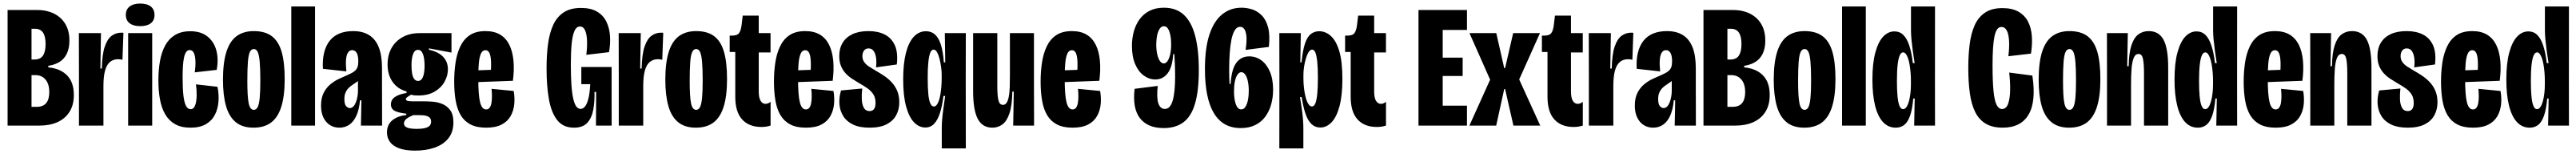

<svg xmlns="http://www.w3.org/2000/svg" viewBox="-20 -717 14752 879"><path d="M23.5 0V-660H192.3Q232.2 -660 265.7 -649Q299.2 -638 324.2 -616.2Q349.3 -594.3 363.4 -561.9Q377.5 -529.5 377.5 -485.8Q377.5 -442 363.1 -411.6Q348.7 -381.2 321.6 -364.1Q294.5 -347 256.5 -341.3V-332.5Q326 -325.8 364.4 -286.5Q402.8 -247.2 402.8 -174.8Q402.8 -117.8 378.2 -78.9Q353.7 -40 309.4 -20Q265.2 0 204 0ZM160.5 -107.2H190.3Q226.5 -107.2 244.3 -128.4Q262.2 -149.7 262.2 -191.3Q262.2 -237.3 240.7 -262.8Q219.2 -288.3 181.8 -288.3H160.5ZM160.5 -377.3H177.7Q211 -377.3 226 -399.6Q241 -421.8 241 -465.5Q241 -509.2 226.2 -531Q211.3 -552.8 180.5 -552.8H160.5Z M432.2 0V-287.5L431.7 -528H558.2L554.8 -325.7H563.2Q564.7 -406 579.8 -450.5Q594.8 -495 619.6 -512.8Q644.3 -530.5 673.7 -530.5Q677.3 -530.5 680.2 -530.5Q683.2 -530.5 686.8 -529.5L681.3 -375.7Q676.2 -377.3 669.8 -378.2Q663.5 -379 656.7 -379Q628.8 -379 610 -363.5Q591.2 -348 581.8 -314.8Q572.3 -281.7 572.3 -226.5V0Z M713.8 0V-528H851.5V0ZM782.5 -567.8Q744 -567.8 722.2 -584.3Q700.5 -600.8 700.5 -631.8Q700.5 -663 722.2 -679.8Q744 -696.7 782.5 -696.7Q822.2 -696.7 843.5 -679.8Q864.8 -663 864.8 -631.8Q864.8 -600.7 843.5 -584.2Q822.2 -567.8 782.5 -567.8Z M1070.8 11.7Q1018.2 11.7 982.8 -8.2Q947.3 -28.2 926.2 -64.3Q905 -100.5 896 -149.8Q887 -199.2 887 -258Q887 -317.3 896 -368.2Q905 -419.2 925.7 -457.2Q946.3 -495.2 981.8 -516.9Q1017.3 -538.7 1069.3 -538.7Q1131.2 -538.7 1168.6 -508.3Q1206 -478 1219.1 -428.2Q1232.2 -378.3 1220.8 -318.2L1095.2 -304Q1100.3 -340.8 1099.1 -369.5Q1097.8 -398.2 1090 -414.8Q1082.2 -431.3 1066 -431.3Q1053.8 -431.3 1046 -420.2Q1038.2 -409.2 1033.7 -388.3Q1029.2 -367.5 1027.4 -338.6Q1025.7 -309.7 1025.7 -274.2Q1025.7 -212 1030.2 -172.1Q1034.8 -132.2 1045 -113Q1055.2 -93.8 1070.7 -93.8Q1089.5 -93.8 1097.5 -116.1Q1105.5 -138.3 1106.1 -171.2Q1106.7 -204.2 1102 -235.5L1225.3 -221.7Q1234.2 -179 1231.1 -137.6Q1228 -96.2 1210.8 -62.3Q1193.5 -28.5 1159.3 -8.4Q1125.2 11.7 1070.8 11.7Z M1431.3 11.7Q1368.3 11.7 1329.8 -19.9Q1291.3 -51.5 1274.1 -112.4Q1256.8 -173.3 1256.8 -261.8Q1256.8 -358.8 1276.2 -420.3Q1295.5 -481.8 1334.8 -510.7Q1374.2 -539.5 1433.2 -539.5Q1497.2 -539.5 1536 -510.8Q1574.8 -482 1592.5 -421.8Q1610.2 -361.7 1610.2 -265.3Q1610.2 -169.3 1590.8 -108Q1571.5 -46.7 1532.2 -17.5Q1493 11.7 1431.3 11.7ZM1433.2 -90Q1447.7 -90 1455.7 -106.2Q1463.7 -122.5 1467.2 -159.2Q1470.7 -195.8 1470.7 -257.2Q1470.7 -324 1467.2 -363.3Q1463.8 -402.7 1455.9 -419.9Q1448 -437.2 1433.3 -437.2Q1418.7 -437.2 1410.6 -419.8Q1402.5 -402.5 1399.4 -362.7Q1396.3 -322.8 1396.3 -255Q1396.3 -163.8 1404.2 -126.9Q1412 -90 1433.2 -90Z M1648 0V-680H1784V0Z M1923.3 11.7Q1892.5 11.7 1868.8 -3.4Q1845.2 -18.5 1831.8 -46.6Q1818.3 -74.7 1818.3 -113.7Q1818.3 -157.2 1833.1 -186.5Q1847.8 -215.8 1871.2 -235.2Q1894.5 -254.7 1920.7 -266.8Q1946.8 -279 1968.8 -288.2Q1994.8 -299.2 2008.4 -309.5Q2022 -319.8 2026.8 -333.1Q2031.7 -346.3 2031.7 -366.3Q2031.7 -398.5 2022.8 -414.6Q2013.8 -430.7 1996.8 -430.7Q1981.7 -430.7 1972.8 -417.2Q1963.8 -403.8 1961.5 -377Q1959.2 -350.2 1963.3 -309.5L1829.2 -324.2Q1826 -376.2 1836 -416.5Q1846 -456.8 1867.9 -484.3Q1889.8 -511.8 1923.6 -525.7Q1957.3 -539.5 2002.5 -539.5Q2056.7 -539.5 2093.5 -516.7Q2130.3 -493.8 2148.9 -447.2Q2167.5 -400.5 2167.5 -327V-201.8Q2167.7 -168.3 2167.8 -134.7Q2167.8 -101 2167.9 -67.3Q2168 -33.7 2168 0H2046.7Q2047.5 -36.3 2048.2 -72.2Q2048.8 -108.2 2049.5 -144.5H2041.5Q2036.8 -92.7 2021.2 -57.7Q2005.5 -22.7 1980.7 -5.5Q1955.8 11.7 1923.3 11.7ZM1983.2 -100.2Q1994.5 -100.2 2003.2 -109Q2012 -117.8 2017.9 -132.9Q2023.8 -148 2026.8 -165.4Q2029.8 -182.8 2029.8 -199.3V-263L2052.8 -279.5Q2044.8 -267.2 2034.2 -258.2Q2023.5 -249.2 2011.9 -241.8Q2000.3 -234.5 1989.6 -226.4Q1978.8 -218.3 1970.7 -208.8Q1962.5 -199.2 1957.2 -185.1Q1952 -171 1952 -151.3Q1952 -122.2 1961.9 -111.2Q1971.8 -100.2 1983.2 -100.2Z M2356.8 142.7Q2302.2 142.7 2266.7 129.9Q2231.2 117.2 2213.6 93.9Q2196 70.7 2196 38.7Q2196 -5.5 2226.4 -30.3Q2256.8 -55.2 2306.5 -60.2V-68.3Q2271.5 -71.3 2245 -82.2Q2218.5 -93 2218.5 -121.3Q2218.5 -147.7 2241.7 -163.6Q2264.8 -179.5 2308 -186.2V-195.2Q2257.5 -208.3 2228.4 -249Q2199.3 -289.7 2199.3 -349.5Q2199.3 -401.7 2221.4 -441.8Q2243.5 -481.8 2284.9 -504.9Q2326.3 -528 2383.5 -528H2565.3V-416.8L2436.3 -441V-433.2Q2491.2 -420.7 2518 -392.2Q2544.8 -363.7 2544.8 -321.5Q2544.8 -285.3 2525.8 -250.8Q2506.7 -216.3 2469 -194.2Q2431.3 -172 2376.2 -172Q2367.3 -172 2355.5 -172.6Q2343.7 -173.2 2334.5 -176.7Q2320.2 -169 2312.1 -162.6Q2304 -156.2 2304 -150.2Q2304 -146.2 2308.5 -143.4Q2313 -140.7 2321.2 -139.7Q2329.3 -138.7 2339.8 -138.7H2406.2Q2427.5 -138.7 2456.3 -136.7Q2485.2 -134.7 2512.5 -123.7Q2539.8 -112.7 2558.1 -88.1Q2576.3 -63.5 2576.3 -18.5Q2576.3 36.3 2547.8 72.1Q2519.2 107.8 2469.8 125.2Q2420.5 142.7 2356.8 142.7ZM2362.7 18.5Q2396.7 18.5 2415.2 13.6Q2433.8 8.7 2441.2 -0.4Q2448.5 -9.5 2448.5 -22.2Q2448.5 -36.7 2441.7 -44.1Q2434.8 -51.5 2423.9 -55Q2413 -58.5 2401.4 -59.2Q2389.8 -59.8 2381 -59.8H2346.3Q2316 -47.2 2304.6 -36.2Q2293.2 -25.2 2293.2 -12.8Q2293.2 0.7 2304 7.3Q2314.8 14 2330.9 16.2Q2347 18.5 2362.7 18.5ZM2373.7 -255Q2392.7 -255 2401.9 -277.8Q2411.2 -300.7 2411.2 -341.8Q2411.2 -382.5 2402.2 -407.5Q2393.2 -432.5 2373.3 -432.5Q2354.3 -432.5 2345.3 -408.3Q2336.3 -384.2 2336.3 -343.2Q2336.3 -315.5 2340.2 -295.6Q2344 -275.7 2352.7 -265.3Q2361.3 -255 2373.7 -255Z M2763.7 11.7Q2710 11.7 2674.6 -6.5Q2639.2 -24.7 2618.6 -58.8Q2598 -93 2589.4 -141.8Q2580.8 -190.5 2580.8 -250.8Q2580.8 -307.8 2588.5 -359.3Q2596.2 -410.8 2615.6 -451.8Q2635 -492.7 2669.8 -516.1Q2704.7 -539.5 2759.7 -539.5Q2810.5 -539.5 2844.2 -519.2Q2877.8 -499 2896.5 -461.3Q2915.2 -423.7 2920.2 -371.4Q2925.2 -319.2 2917 -255.8L2672.3 -246.8V-314.2L2803.3 -318.8L2787.8 -270Q2793 -325.3 2791.9 -360.8Q2790.8 -396.3 2783.2 -413.4Q2775.5 -430.5 2759.7 -430.5Q2742.7 -430.5 2733.8 -410.8Q2725 -391.2 2721.8 -355.6Q2718.7 -320 2718.7 -271.3Q2718.7 -173 2729.2 -132.7Q2739.7 -92.3 2763.5 -92.3Q2776.2 -92.3 2783.4 -101.9Q2790.7 -111.5 2793.8 -127.8Q2796.8 -144 2797 -165.3Q2797.2 -186.7 2794.8 -210L2921.5 -197.8Q2928.3 -160.2 2924.8 -122.8Q2921.2 -85.5 2904.1 -54.9Q2887 -24.3 2852.9 -6.3Q2818.8 11.7 2763.7 11.7Z M3266.7 11.7Q3204.7 11.7 3170.8 -31.3Q3136.8 -74.3 3123.2 -150.6Q3109.7 -226.8 3109.7 -326.3Q3109.7 -402.8 3118.2 -466.2Q3126.7 -529.5 3148.2 -575.6Q3169.8 -621.7 3208.4 -646.7Q3247 -671.7 3307 -671.7Q3362.7 -671.7 3398.2 -651Q3433.7 -630.3 3451.7 -594.4Q3469.7 -558.5 3472.9 -513.2Q3476.2 -467.8 3467.3 -419.3L3337.3 -404Q3343.3 -453 3341.3 -489Q3339.3 -525 3329.6 -545.4Q3319.8 -565.8 3301.2 -565.8Q3280.3 -565.8 3269 -539.2Q3257.7 -512.5 3253.2 -464.8Q3248.7 -417 3248.7 -351.7Q3248.7 -280 3252.2 -230.8Q3255.8 -181.5 3263 -151.8Q3270.2 -122.2 3280.4 -108.8Q3290.7 -95.5 3304.2 -95.5Q3321.2 -95.5 3333 -113.5Q3344.8 -131.5 3351.4 -163.4Q3358 -195.3 3359.7 -236.5H3308.8V-334.5H3482.2V-228.5L3482.5 0H3392.7L3393.7 -192.2H3384.2Q3385.7 -137.2 3377.2 -90.7Q3368.7 -44.2 3343.1 -16.2Q3317.5 11.7 3266.7 11.7Z M3523.2 0V-287.5L3522.7 -528H3649.2L3645.8 -325.7H3654.2Q3655.7 -406 3670.8 -450.5Q3685.8 -495 3710.6 -512.8Q3735.3 -530.5 3764.7 -530.5Q3768.3 -530.5 3771.2 -530.5Q3774.2 -530.5 3777.8 -529.5L3772.3 -375.7Q3767.2 -377.3 3760.8 -378.2Q3754.5 -379 3747.7 -379Q3719.8 -379 3701 -363.5Q3682.2 -348 3672.8 -314.8Q3663.3 -281.7 3663.3 -226.5V0Z M3964.3 11.7Q3901.3 11.7 3862.8 -19.9Q3824.3 -51.5 3807.1 -112.4Q3789.8 -173.3 3789.8 -261.8Q3789.8 -358.8 3809.2 -420.3Q3828.5 -481.8 3867.8 -510.7Q3907.2 -539.5 3966.2 -539.5Q4030.2 -539.5 4069 -510.8Q4107.8 -482 4125.5 -421.8Q4143.2 -361.7 4143.2 -265.3Q4143.2 -169.3 4123.8 -108Q4104.5 -46.7 4065.2 -17.5Q4026 11.7 3964.3 11.7ZM3966.2 -90Q3980.7 -90 3988.7 -106.2Q3996.7 -122.5 4000.2 -159.2Q4003.7 -195.8 4003.7 -257.2Q4003.7 -324 4000.2 -363.3Q3996.8 -402.7 3988.9 -419.9Q3981 -437.2 3966.3 -437.2Q3951.7 -437.2 3943.6 -419.8Q3935.5 -402.5 3932.4 -362.7Q3929.3 -322.8 3929.3 -255Q3929.3 -163.8 3937.2 -126.9Q3945 -90 3966.2 -90Z M4340 7.7Q4268.8 7.7 4229.6 -35.3Q4190.3 -78.3 4190.3 -164.8V-420.2H4158.3V-513.8H4171.7Q4202.2 -513.8 4212.6 -529Q4223 -544.2 4226.7 -575.3L4233 -628H4324.7V-528H4392.3V-417.7H4324.7V-195.3Q4324.7 -159.3 4335.1 -141.8Q4345.5 -124.3 4363.5 -124.3Q4371 -124.3 4378.2 -127.2Q4385.3 -130 4392.5 -136V-0.2Q4379.8 3.8 4366.8 5.8Q4353.8 7.7 4340 7.7Z M4594.7 11.7Q4541 11.7 4505.6 -6.5Q4470.2 -24.7 4449.6 -58.8Q4429 -93 4420.4 -141.8Q4411.8 -190.5 4411.8 -250.8Q4411.8 -307.8 4419.5 -359.3Q4427.2 -410.8 4446.6 -451.8Q4466 -492.7 4500.8 -516.1Q4535.7 -539.5 4590.7 -539.5Q4641.5 -539.5 4675.2 -519.2Q4708.8 -499 4727.5 -461.3Q4746.2 -423.7 4751.2 -371.4Q4756.2 -319.2 4748 -255.8L4503.3 -246.8V-314.2L4634.3 -318.8L4618.8 -270Q4624 -325.3 4622.9 -360.8Q4621.8 -396.3 4614.2 -413.4Q4606.5 -430.5 4590.7 -430.5Q4573.7 -430.5 4564.8 -410.8Q4556 -391.2 4552.8 -355.6Q4549.7 -320 4549.7 -271.3Q4549.7 -173 4560.2 -132.7Q4570.7 -92.3 4594.5 -92.3Q4607.2 -92.3 4614.4 -101.9Q4621.7 -111.5 4624.8 -127.8Q4627.8 -144 4628 -165.3Q4628.2 -186.7 4625.8 -210L4752.5 -197.8Q4759.3 -160.2 4755.8 -122.8Q4752.2 -85.5 4735.1 -54.9Q4718 -24.3 4683.9 -6.3Q4649.8 11.7 4594.7 11.7Z M4959.2 11.7Q4902 11.7 4864.8 -6Q4827.7 -23.7 4808.8 -54.1Q4789.8 -84.5 4786.8 -122.2Q4783.8 -159.8 4795.8 -200.7L4917.2 -211.8Q4913.7 -180 4914.8 -150.2Q4916 -120.5 4926.4 -101.8Q4936.8 -83 4959.7 -83Q4976 -83 4984.8 -94.4Q4993.5 -105.8 4993.5 -130Q4993.5 -158.8 4981.1 -178.2Q4968.7 -197.7 4947.6 -212.6Q4926.5 -227.5 4900.3 -242Q4881 -253.5 4860.8 -266.4Q4840.5 -279.3 4823.6 -297Q4806.7 -314.7 4796.2 -339.1Q4785.7 -363.5 4785.7 -396.8Q4785.7 -440.8 4805.1 -472.8Q4824.5 -504.8 4861.8 -522.2Q4899 -539.5 4953.5 -539.5Q5007.5 -539.5 5046.4 -519.8Q5085.3 -500 5104.2 -458.2Q5123 -416.5 5115.3 -349L4996.3 -332.5Q5000 -361.7 4996.6 -386.2Q4993.2 -410.8 4982.8 -425.8Q4972.5 -440.7 4953.3 -440.7Q4936.7 -440.7 4927.5 -428.2Q4918.3 -415.8 4918.3 -396.8Q4918.3 -377.3 4928.5 -362.9Q4938.7 -348.5 4955.9 -337.2Q4973.2 -326 4994.2 -313.8Q5017.8 -300.7 5042 -284.6Q5066.2 -268.5 5086 -247.2Q5105.8 -226 5117.7 -198.1Q5129.5 -170.2 5129.5 -133Q5129.5 -92 5111.6 -59.1Q5093.7 -26.2 5056.4 -7.3Q5019.2 11.7 4959.2 11.7Z M5372.8 130V13Q5372.8 -10.3 5375.2 -38.2Q5377.5 -66 5382.3 -98.8Q5387.2 -131.7 5392.3 -169.2H5382.3Q5375.5 -113.5 5362.8 -73.2Q5350 -33 5329.6 -11.1Q5309.2 10.8 5278.5 10.8Q5243 10.8 5214.2 -18.6Q5185.5 -48 5168.7 -108.8Q5151.8 -169.5 5151.8 -264Q5151.8 -353.3 5167.4 -414.4Q5183 -475.5 5212.4 -507.1Q5241.8 -538.7 5282.3 -538.7Q5312.7 -538.7 5333.8 -520.2Q5354.8 -501.7 5367.4 -462.8Q5380 -424 5384.8 -361.2H5392.7L5390.2 -528H5510.5L5510 -276L5510.5 130ZM5327.3 -109.2Q5336.2 -109.2 5343.3 -117.7Q5350.5 -126.2 5355.9 -141.7Q5361.3 -157.2 5364.8 -177.2Q5368.2 -197.2 5370.2 -221Q5372.3 -244.8 5372.3 -269.8V-291.8Q5372.3 -307.5 5369.3 -331.7Q5366.3 -355.8 5360.6 -379Q5354.8 -402.2 5346.2 -418Q5337.5 -433.8 5326 -433.8Q5313.7 -433.8 5306.3 -414.7Q5299 -395.5 5295.6 -359.5Q5292.2 -323.5 5292.2 -272.7Q5292.2 -215.8 5295.8 -179.4Q5299.5 -143 5307.5 -126.1Q5315.5 -109.2 5327.3 -109.2Z M5662.8 11.7Q5605.3 11.7 5578.8 -38.7Q5552.3 -89 5552.3 -197V-528H5690.8V-226Q5690.8 -169.2 5697.4 -143.8Q5704 -118.5 5723 -118.5Q5736.5 -118.5 5744.2 -130.5Q5752 -142.5 5756.4 -164.4Q5760.8 -186.3 5761.9 -218.1Q5763 -249.8 5763 -289.5V-528H5900.7V-252.5L5901.3 0H5781.8L5785 -194.3H5776.8Q5775.5 -113.8 5760.2 -69.2Q5744.8 -24.7 5719.6 -6.5Q5694.3 11.7 5662.8 11.7Z M6121.7 11.7Q6068 11.7 6032.6 -6.5Q5997.2 -24.7 5976.6 -58.8Q5956 -93 5947.4 -141.8Q5938.8 -190.5 5938.8 -250.8Q5938.8 -307.8 5946.5 -359.3Q5954.2 -410.8 5973.6 -451.8Q5993 -492.7 6027.8 -516.1Q6062.7 -539.5 6117.7 -539.5Q6168.5 -539.5 6202.2 -519.2Q6235.8 -499 6254.5 -461.3Q6273.2 -423.7 6278.2 -371.4Q6283.2 -319.2 6275 -255.8L6030.3 -246.8V-314.2L6161.3 -318.8L6145.8 -270Q6151 -325.3 6149.9 -360.8Q6148.8 -396.3 6141.2 -413.4Q6133.5 -430.5 6117.7 -430.5Q6100.7 -430.5 6091.8 -410.8Q6083 -391.2 6079.8 -355.6Q6076.7 -320 6076.7 -271.3Q6076.7 -173 6087.2 -132.7Q6097.7 -92.3 6121.5 -92.3Q6134.2 -92.3 6141.4 -101.9Q6148.7 -111.5 6151.8 -127.8Q6154.8 -144 6155 -165.3Q6155.2 -186.7 6152.8 -210L6279.5 -197.8Q6286.3 -160.2 6282.8 -122.8Q6279.2 -85.5 6262.1 -54.9Q6245 -24.3 6210.9 -6.3Q6176.8 11.7 6121.7 11.7Z M6643.8 14Q6596 14 6561.8 -0.8Q6527.7 -15.7 6506.4 -43.9Q6485.2 -72.2 6477.8 -114.1Q6470.5 -156 6477 -210L6609.5 -226.7Q6605.8 -194.3 6606.6 -169.7Q6607.3 -145 6612.4 -128.7Q6617.5 -112.3 6627.1 -103.8Q6636.7 -95.2 6649.7 -95.2Q6666.5 -95.2 6677.7 -107.9Q6688.8 -120.7 6695.7 -144.9Q6702.5 -169.2 6705.8 -203.7Q6709 -238.2 6709 -280.7Q6709 -298.8 6708.6 -317.8Q6708.2 -336.8 6707.2 -358.7Q6706.3 -380.5 6704.5 -408H6698Q6695.5 -370.2 6687.7 -343.2Q6679.8 -316.3 6666 -298.4Q6652.2 -280.5 6634.5 -272Q6616.8 -263.5 6595.5 -263.5Q6560 -263.5 6529.2 -286Q6498.3 -308.5 6480 -351.4Q6461.7 -394.3 6461.7 -455Q6461.7 -498.2 6472.6 -537.5Q6483.5 -576.8 6505.7 -607.2Q6527.8 -637.5 6562.4 -655.2Q6597 -673 6645 -673Q6714.7 -673 6758.6 -632.8Q6802.5 -592.5 6823.6 -513Q6844.7 -433.5 6844.7 -317Q6844.7 -197.7 6822.8 -124.8Q6801 -51.8 6756.3 -18.9Q6711.7 14 6643.8 14ZM6644.2 -355Q6656.2 -355 6665.6 -368.7Q6675 -382.3 6680.7 -407Q6686.3 -431.7 6686.3 -464.5Q6686.3 -493.8 6681.5 -516.9Q6676.7 -540 6667.9 -553.6Q6659.2 -567.2 6645 -567.2Q6632.5 -567.2 6624.2 -557.5Q6615.8 -547.8 6610.5 -532.2Q6605.2 -516.5 6603.1 -497.8Q6601 -479.2 6601 -461.8Q6601 -431.7 6606.6 -407.2Q6612.2 -382.7 6621.8 -368.8Q6631.5 -355 6644.2 -355Z M7084.2 14Q6982.5 14 6931.1 -71Q6879.7 -156 6879.7 -323Q6879.7 -442.2 6905.4 -519.6Q6931.2 -597 6978.3 -635Q7025.5 -673 7089.2 -673Q7120 -673 7150.6 -663.2Q7181.2 -653.3 7205.7 -628.4Q7230.2 -603.5 7241.6 -560Q7253 -516.5 7245.7 -449.2L7112.5 -432.3Q7120 -481.8 7117.2 -510.5Q7114.3 -539.2 7104.7 -551.6Q7095 -564 7081.3 -564Q7062.3 -564 7050 -543.4Q7037.7 -522.8 7031 -488.5Q7024.3 -454.2 7021.4 -411.1Q7018.5 -368 7018.5 -322.2Q7018.5 -302.8 7019 -277.2Q7019.5 -251.5 7020.5 -237.7H7026.8Q7029.3 -278.8 7037.2 -308.7Q7045 -338.5 7058.8 -357.7Q7072.7 -376.8 7091.6 -386.1Q7110.5 -395.3 7133.5 -395.3Q7171.7 -395.3 7202.5 -372.9Q7233.3 -350.5 7251.7 -308Q7270 -265.5 7270 -204.8Q7270 -160.3 7258.9 -120.9Q7247.8 -81.5 7225.2 -50.9Q7202.5 -20.3 7167.6 -3.2Q7132.7 14 7084.2 14ZM7087.5 -92.7Q7100 -92.7 7107.9 -102.2Q7115.8 -111.7 7121.1 -127.2Q7126.3 -142.8 7128.5 -161.6Q7130.7 -180.3 7130.7 -197.8Q7130.7 -229.2 7125.5 -253.3Q7120.3 -277.5 7110.6 -291.2Q7100.8 -305 7088.2 -305Q7076.3 -305 7066.4 -291.3Q7056.5 -277.7 7051.3 -253Q7046.2 -228.3 7046.2 -194.5Q7046.2 -173 7048.8 -154.5Q7051.5 -136 7056.5 -122.2Q7061.5 -108.3 7069.1 -100.5Q7076.7 -92.7 7087.5 -92.7Z M7305.7 130 7306.2 -266.8 7305.7 -528H7428.7L7425.8 -361.2H7433Q7439.5 -429 7452.4 -467.8Q7465.3 -506.7 7486.1 -522.7Q7506.8 -538.7 7533.8 -538.7Q7571 -538.7 7601.2 -511.2Q7631.5 -483.8 7649.2 -424.4Q7666.8 -365 7666.8 -266.5Q7666.8 -171.2 7650 -109.6Q7633.2 -48 7604.4 -18.6Q7575.7 10.8 7540.2 10.8Q7511 10.8 7490.2 -8.6Q7469.5 -28 7456 -66.6Q7442.5 -105.2 7433.8 -162.5H7423.8Q7430 -128.3 7434.3 -96.8Q7438.7 -65.2 7441 -37.3Q7443.3 -9.5 7443.3 13V130ZM7492 -109.2Q7504 -109.2 7511.5 -126.1Q7519 -143 7522.8 -179.4Q7526.5 -215.8 7526.5 -273.5Q7526.5 -331 7522.7 -366.2Q7518.8 -401.3 7511.9 -417.6Q7505 -433.8 7493.3 -433.8Q7482.7 -433.8 7473.6 -419.7Q7464.5 -405.5 7457.9 -383.6Q7451.3 -361.7 7447.5 -337.1Q7443.7 -312.5 7443.7 -291V-269Q7443.7 -244 7446.2 -220.6Q7448.7 -197.2 7452.9 -176.8Q7457.2 -156.3 7463 -141.2Q7468.8 -126.2 7476.4 -117.7Q7484 -109.2 7492 -109.2Z M7864 7.7Q7792.8 7.7 7753.6 -35.3Q7714.3 -78.3 7714.3 -164.8V-420.2H7682.3V-513.8H7695.7Q7726.2 -513.8 7736.6 -529Q7747 -544.2 7750.7 -575.3L7757 -628H7848.7V-528H7916.3V-417.7H7848.7V-195.3Q7848.7 -159.3 7859.1 -141.8Q7869.5 -124.3 7887.5 -124.3Q7895 -124.3 7902.2 -127.2Q7909.3 -130 7916.5 -136V-0.2Q7903.8 3.8 7890.8 5.8Q7877.8 7.7 7864 7.7Z M8102.5 0V-660H8241.2V0ZM8196.3 0V-113.8H8380.2V0ZM8196.3 -283.3V-388H8355.5V-283.3ZM8196.3 -546.2V-660H8380.2V-546.2Z M8394 0 8512.8 -262.2 8394.5 -528H8548L8593.5 -328.3H8598.5L8644.7 -528H8798.2L8679.2 -263.5L8799.8 0H8646.2L8598.5 -208.7H8593.5L8547.5 0Z M8991 7.7Q8919.8 7.7 8880.6 -35.3Q8841.3 -78.3 8841.3 -164.8V-420.2H8809.3V-513.8H8822.7Q8853.2 -513.8 8863.6 -529Q8874 -544.2 8877.7 -575.3L8884 -628H8975.7V-528H9043.3V-417.7H8975.7V-195.3Q8975.7 -159.3 8986.1 -141.8Q8996.5 -124.3 9014.5 -124.3Q9022 -124.3 9029.2 -127.2Q9036.3 -130 9043.5 -136V-0.2Q9030.8 3.8 9017.8 5.8Q9004.8 7.7 8991 7.7Z M9078.2 0V-287.5L9077.7 -528H9204.2L9200.8 -325.7H9209.2Q9210.7 -406 9225.8 -450.5Q9240.8 -495 9265.6 -512.8Q9290.3 -530.5 9319.7 -530.5Q9323.3 -530.5 9326.2 -530.5Q9329.2 -530.5 9332.8 -529.5L9327.3 -375.7Q9322.2 -377.3 9315.8 -378.2Q9309.5 -379 9302.7 -379Q9274.8 -379 9256 -363.5Q9237.2 -348 9227.8 -314.8Q9218.3 -281.7 9218.3 -226.5V0Z M9446.3 11.7Q9415.5 11.7 9391.8 -3.4Q9368.2 -18.5 9354.8 -46.6Q9341.3 -74.7 9341.3 -113.7Q9341.3 -157.2 9356.1 -186.5Q9370.8 -215.8 9394.2 -235.2Q9417.5 -254.7 9443.7 -266.8Q9469.8 -279 9491.8 -288.2Q9517.8 -299.2 9531.4 -309.5Q9545 -319.8 9549.8 -333.1Q9554.7 -346.3 9554.7 -366.3Q9554.7 -398.5 9545.8 -414.6Q9536.8 -430.7 9519.8 -430.7Q9504.7 -430.7 9495.8 -417.2Q9486.8 -403.8 9484.5 -377Q9482.2 -350.2 9486.3 -309.5L9352.2 -324.2Q9349 -376.2 9359 -416.5Q9369 -456.8 9390.9 -484.3Q9412.8 -511.8 9446.6 -525.7Q9480.3 -539.5 9525.5 -539.5Q9579.7 -539.5 9616.5 -516.7Q9653.3 -493.8 9671.9 -447.2Q9690.5 -400.5 9690.5 -327V-201.8Q9690.7 -168.3 9690.8 -134.7Q9690.8 -101 9690.9 -67.3Q9691 -33.7 9691 0H9569.7Q9570.5 -36.3 9571.2 -72.2Q9571.8 -108.2 9572.5 -144.5H9564.5Q9559.8 -92.7 9544.2 -57.7Q9528.5 -22.7 9503.7 -5.5Q9478.8 11.7 9446.3 11.7ZM9506.2 -100.2Q9517.5 -100.2 9526.2 -109Q9535 -117.8 9540.9 -132.9Q9546.8 -148 9549.8 -165.4Q9552.8 -182.8 9552.8 -199.3V-263L9575.8 -279.5Q9567.8 -267.2 9557.2 -258.2Q9546.5 -249.2 9534.9 -241.8Q9523.3 -234.5 9512.6 -226.4Q9501.8 -218.3 9493.7 -208.8Q9485.5 -199.2 9480.2 -185.1Q9475 -171 9475 -151.3Q9475 -122.2 9484.9 -111.2Q9494.8 -100.2 9506.2 -100.2Z M9734.5 0V-660H9903.3Q9943.2 -660 9976.7 -649Q10010.2 -638 10035.2 -616.2Q10060.3 -594.3 10074.4 -561.9Q10088.5 -529.5 10088.5 -485.8Q10088.5 -442 10074.1 -411.6Q10059.7 -381.2 10032.6 -364.1Q10005.5 -347 9967.5 -341.3V-332.5Q10037 -325.8 10075.4 -286.5Q10113.8 -247.2 10113.8 -174.8Q10113.8 -117.8 10089.2 -78.9Q10064.7 -40 10020.4 -20Q9976.2 0 9915 0ZM9871.5 -107.2H9901.3Q9937.5 -107.2 9955.3 -128.4Q9973.2 -149.7 9973.2 -191.3Q9973.2 -237.3 9951.7 -262.8Q9930.2 -288.3 9892.8 -288.3H9871.5ZM9871.5 -377.3H9888.7Q9922 -377.3 9937 -399.6Q9952 -421.8 9952 -465.5Q9952 -509.2 9937.2 -531Q9922.3 -552.8 9891.5 -552.8H9871.5Z M10311.3 11.7Q10248.3 11.7 10209.8 -19.9Q10171.3 -51.5 10154.1 -112.4Q10136.8 -173.3 10136.8 -261.8Q10136.8 -358.8 10156.2 -420.3Q10175.5 -481.8 10214.8 -510.7Q10254.2 -539.5 10313.2 -539.5Q10377.2 -539.5 10416 -510.8Q10454.8 -482 10472.5 -421.8Q10490.2 -361.7 10490.2 -265.3Q10490.2 -169.3 10470.8 -108Q10451.5 -46.7 10412.2 -17.5Q10373 11.7 10311.3 11.7ZM10313.2 -90Q10327.7 -90 10335.7 -106.2Q10343.7 -122.5 10347.2 -159.2Q10350.7 -195.8 10350.7 -257.2Q10350.7 -324 10347.2 -363.3Q10343.8 -402.7 10335.9 -419.9Q10328 -437.2 10313.3 -437.2Q10298.7 -437.2 10290.6 -419.8Q10282.5 -402.5 10279.4 -362.7Q10276.3 -322.8 10276.3 -255Q10276.3 -163.8 10284.2 -126.9Q10292 -90 10313.2 -90Z M10528 0V-680H10664V0Z M10835.7 11.7Q10791.8 11.7 10762 -20.8Q10732.2 -53.2 10717 -114.8Q10701.8 -176.3 10701.8 -262.2Q10701.8 -356.7 10718.7 -417.8Q10735.5 -479 10763.8 -508.4Q10792.2 -537.8 10827.7 -537.8Q10858.3 -537.8 10879.2 -517.2Q10900 -496.5 10913.2 -456.2Q10926.5 -416 10933.3 -357H10943.5Q10937.5 -393.7 10933 -427.2Q10928.5 -460.7 10925.6 -489.8Q10922.7 -519 10922.7 -542.8V-680H11060.3L11060 -248.8L11060.3 0H10941L10944 -154.7H10935.8Q10930.2 -91.3 10916.8 -54.7Q10903.3 -18 10883 -3.2Q10862.7 11.7 10835.7 11.7ZM10877.3 -94Q10888.2 -94 10896.6 -105.9Q10905 -117.8 10910.7 -138Q10916.3 -158.2 10919.3 -183.2Q10922.3 -208.2 10922.3 -234.3V-255.3Q10922.3 -280.8 10920.2 -304.8Q10918.2 -328.8 10914.4 -349.7Q10910.7 -370.5 10905.2 -385.8Q10899.7 -401.2 10892.9 -409.6Q10886.2 -418 10877.2 -418Q10866.3 -418 10858.4 -401.1Q10850.5 -384.2 10846.3 -347.8Q10842.2 -311.5 10842.2 -253.8Q10842.2 -203.8 10845.6 -167.7Q10849 -131.5 10856.8 -112.8Q10864.5 -94 10877.3 -94Z M11448 11.7Q11389 11.7 11350.3 -11.4Q11311.7 -34.5 11290.1 -78.2Q11268.5 -122 11259.7 -185.2Q11250.8 -248.5 11250.8 -329.8Q11250.8 -401.7 11258.7 -463.9Q11266.5 -526.2 11287.2 -572.5Q11307.8 -618.8 11346.7 -644.8Q11385.5 -670.8 11446.5 -670.8Q11502.7 -670.8 11538.8 -649.9Q11574.8 -629 11593.2 -593.1Q11611.5 -557.2 11614.8 -510.2Q11618.2 -463.2 11609.7 -411L11480.3 -396Q11486.5 -446.5 11484.3 -484.2Q11482.2 -522 11471.3 -542.6Q11460.5 -563.2 11440.8 -563.2Q11425.8 -563.2 11416.2 -549.8Q11406.5 -536.3 11400.8 -509.5Q11395.2 -482.7 11392.5 -441.6Q11389.8 -400.5 11389.8 -345.2Q11389.8 -251.5 11395.4 -196.5Q11401 -141.5 11413.1 -118.2Q11425.2 -94.8 11443.8 -94.8Q11468 -94.8 11478.7 -124.1Q11489.3 -153.3 11490.4 -201Q11491.5 -248.7 11485 -302.8L11617.7 -285.7Q11629 -211.8 11623.6 -156.1Q11618.2 -100.3 11596.3 -63.2Q11574.5 -26 11537.2 -7.2Q11499.8 11.7 11448 11.7Z M11828.3 11.7Q11765.3 11.7 11726.8 -19.9Q11688.3 -51.5 11671.1 -112.4Q11653.8 -173.3 11653.8 -261.8Q11653.8 -358.8 11673.2 -420.3Q11692.5 -481.8 11731.8 -510.7Q11771.2 -539.5 11830.2 -539.5Q11894.2 -539.5 11933 -510.8Q11971.8 -482 11989.5 -421.8Q12007.2 -361.7 12007.2 -265.3Q12007.2 -169.3 11987.8 -108Q11968.5 -46.7 11929.2 -17.5Q11890 11.7 11828.3 11.7ZM11830.2 -90Q11844.7 -90 11852.7 -106.2Q11860.7 -122.5 11864.2 -159.2Q11867.7 -195.8 11867.7 -257.2Q11867.7 -324 11864.2 -363.3Q11860.8 -402.7 11852.9 -419.9Q11845 -437.2 11830.3 -437.2Q11815.7 -437.2 11807.6 -419.8Q11799.5 -402.5 11796.4 -362.7Q11793.3 -322.8 11793.3 -255Q11793.3 -163.8 11801.2 -126.9Q11809 -90 11830.2 -90Z M12045.2 0V-312.5L12044.7 -528H12164.3L12160.8 -339.3H12169.2Q12170.5 -414.2 12184.8 -457.8Q12199 -501.5 12224.3 -520.5Q12249.7 -539.5 12283.8 -539.5Q12342.5 -539.5 12369 -489.8Q12395.5 -440 12395.5 -332.3V0H12257V-297.5Q12257 -356.5 12250.8 -382.8Q12244.7 -409 12226 -409Q12206.7 -409 12197.4 -384.8Q12188.2 -360.5 12185.5 -321.3Q12182.8 -282.2 12182.8 -236.3V0Z M12565.7 11.7Q12521.8 11.7 12492 -20.8Q12462.2 -53.2 12447 -114.8Q12431.8 -176.3 12431.8 -262.2Q12431.8 -356.7 12448.7 -417.8Q12465.5 -479 12493.8 -508.4Q12522.2 -537.8 12557.7 -537.8Q12588.3 -537.8 12609.2 -517.2Q12630 -496.5 12643.2 -456.2Q12656.5 -416 12663.3 -357H12673.5Q12667.5 -393.7 12663 -427.2Q12658.5 -460.7 12655.6 -489.8Q12652.7 -519 12652.7 -542.8V-680H12790.3L12790 -248.8L12790.3 0H12671L12674 -154.7H12665.8Q12660.2 -91.3 12646.8 -54.7Q12633.3 -18 12613 -3.2Q12592.7 11.7 12565.7 11.7ZM12607.3 -94Q12618.2 -94 12626.6 -105.9Q12635 -117.8 12640.7 -138Q12646.3 -158.2 12649.3 -183.2Q12652.3 -208.2 12652.3 -234.3V-255.3Q12652.3 -280.8 12650.2 -304.8Q12648.2 -328.8 12644.4 -349.7Q12640.7 -370.5 12635.2 -385.8Q12629.7 -401.2 12622.9 -409.6Q12616.2 -418 12607.2 -418Q12596.3 -418 12588.4 -401.1Q12580.5 -384.2 12576.3 -347.8Q12572.2 -311.5 12572.2 -253.8Q12572.2 -203.8 12575.6 -167.7Q12579 -131.5 12586.8 -112.8Q12594.5 -94 12607.3 -94Z M13010.7 11.7Q12957 11.7 12921.6 -6.5Q12886.2 -24.7 12865.6 -58.8Q12845 -93 12836.4 -141.8Q12827.8 -190.5 12827.8 -250.8Q12827.8 -307.8 12835.5 -359.3Q12843.2 -410.8 12862.6 -451.8Q12882 -492.7 12916.8 -516.1Q12951.7 -539.5 13006.7 -539.5Q13057.5 -539.5 13091.2 -519.2Q13124.8 -499 13143.5 -461.3Q13162.2 -423.7 13167.2 -371.4Q13172.2 -319.2 13164 -255.8L12919.3 -246.8V-314.2L13050.3 -318.8L13034.8 -270Q13040 -325.3 13038.9 -360.8Q13037.8 -396.3 13030.2 -413.4Q13022.5 -430.5 13006.7 -430.5Q12989.7 -430.5 12980.8 -410.8Q12972 -391.2 12968.8 -355.6Q12965.7 -320 12965.7 -271.3Q12965.7 -173 12976.2 -132.7Q12986.7 -92.3 13010.5 -92.3Q13023.2 -92.3 13030.4 -101.9Q13037.7 -111.5 13040.8 -127.8Q13043.8 -144 13044 -165.3Q13044.2 -186.7 13041.8 -210L13168.5 -197.8Q13175.3 -160.2 13171.8 -122.8Q13168.2 -85.5 13151.1 -54.9Q13134 -24.3 13099.9 -6.3Q13065.8 11.7 13010.7 11.7Z M13209.2 0V-312.5L13208.7 -528H13328.3L13324.8 -339.3H13333.2Q13334.5 -414.2 13348.8 -457.8Q13363 -501.5 13388.3 -520.5Q13413.7 -539.5 13447.8 -539.5Q13506.5 -539.5 13533 -489.8Q13559.5 -440 13559.5 -332.3V0H13421V-297.5Q13421 -356.5 13414.8 -382.8Q13408.7 -409 13390 -409Q13370.7 -409 13361.4 -384.8Q13352.2 -360.5 13349.5 -321.3Q13346.8 -282.2 13346.8 -236.3V0Z M13767.2 11.7Q13710 11.7 13672.8 -6Q13635.7 -23.7 13616.8 -54.1Q13597.8 -84.5 13594.8 -122.2Q13591.8 -159.8 13603.8 -200.7L13725.2 -211.8Q13721.7 -180 13722.8 -150.2Q13724 -120.5 13734.4 -101.8Q13744.8 -83 13767.7 -83Q13784 -83 13792.8 -94.4Q13801.5 -105.8 13801.5 -130Q13801.5 -158.8 13789.1 -178.2Q13776.7 -197.7 13755.6 -212.6Q13734.5 -227.5 13708.3 -242Q13689 -253.5 13668.8 -266.4Q13648.5 -279.3 13631.6 -297Q13614.7 -314.7 13604.2 -339.1Q13593.7 -363.5 13593.7 -396.8Q13593.7 -440.8 13613.1 -472.8Q13632.5 -504.8 13669.8 -522.2Q13707 -539.5 13761.5 -539.5Q13815.5 -539.5 13854.4 -519.8Q13893.3 -500 13912.2 -458.2Q13931 -416.5 13923.3 -349L13804.3 -332.5Q13808 -361.7 13804.6 -386.2Q13801.2 -410.8 13790.8 -425.8Q13780.5 -440.7 13761.3 -440.7Q13744.7 -440.7 13735.5 -428.2Q13726.3 -415.8 13726.3 -396.8Q13726.3 -377.3 13736.5 -362.9Q13746.7 -348.5 13763.9 -337.2Q13781.2 -326 13802.2 -313.8Q13825.8 -300.7 13850 -284.6Q13874.2 -268.5 13894 -247.2Q13913.8 -226 13925.7 -198.1Q13937.5 -170.2 13937.5 -133Q13937.5 -92 13919.6 -59.1Q13901.7 -26.2 13864.4 -7.3Q13827.2 11.7 13767.2 11.7Z M14140.7 11.7Q14087 11.7 14051.6 -6.5Q14016.2 -24.7 13995.6 -58.8Q13975 -93 13966.4 -141.8Q13957.8 -190.5 13957.8 -250.8Q13957.8 -307.8 13965.5 -359.3Q13973.2 -410.8 13992.6 -451.8Q14012 -492.7 14046.8 -516.1Q14081.7 -539.5 14136.7 -539.5Q14187.5 -539.5 14221.2 -519.2Q14254.8 -499 14273.5 -461.3Q14292.2 -423.7 14297.2 -371.4Q14302.2 -319.2 14294 -255.8L14049.3 -246.8V-314.2L14180.3 -318.8L14164.8 -270Q14170 -325.3 14168.9 -360.8Q14167.8 -396.3 14160.2 -413.4Q14152.5 -430.5 14136.7 -430.5Q14119.7 -430.5 14110.8 -410.8Q14102 -391.2 14098.8 -355.6Q14095.7 -320 14095.7 -271.3Q14095.7 -173 14106.2 -132.7Q14116.7 -92.3 14140.5 -92.3Q14153.2 -92.3 14160.4 -101.9Q14167.7 -111.5 14170.8 -127.8Q14173.8 -144 14174 -165.3Q14174.2 -186.7 14171.8 -210L14298.5 -197.8Q14305.3 -160.2 14301.8 -122.8Q14298.2 -85.5 14281.1 -54.9Q14264 -24.3 14229.9 -6.3Q14195.8 11.7 14140.7 11.7Z M14465.7 11.7Q14421.8 11.7 14392 -20.8Q14362.2 -53.2 14347 -114.8Q14331.8 -176.3 14331.8 -262.2Q14331.8 -356.7 14348.7 -417.8Q14365.5 -479 14393.8 -508.4Q14422.2 -537.8 14457.7 -537.8Q14488.3 -537.8 14509.2 -517.2Q14530 -496.5 14543.2 -456.2Q14556.5 -416 14563.3 -357H14573.5Q14567.5 -393.7 14563 -427.2Q14558.5 -460.7 14555.6 -489.8Q14552.7 -519 14552.7 -542.8V-680H14690.3L14690 -248.8L14690.3 0H14571L14574 -154.7H14565.8Q14560.2 -91.3 14546.8 -54.7Q14533.3 -18 14513 -3.2Q14492.7 11.7 14465.7 11.7ZM14507.3 -94Q14518.2 -94 14526.6 -105.9Q14535 -117.8 14540.7 -138Q14546.3 -158.2 14549.3 -183.2Q14552.3 -208.2 14552.3 -234.3V-255.3Q14552.3 -280.8 14550.2 -304.8Q14548.2 -328.8 14544.4 -349.7Q14540.7 -370.5 14535.2 -385.8Q14529.7 -401.2 14522.9 -409.6Q14516.2 -418 14507.2 -418Q14496.3 -418 14488.4 -401.1Q14480.5 -384.2 14476.3 -347.8Q14472.2 -311.5 14472.2 -253.8Q14472.2 -203.8 14475.6 -167.7Q14479 -131.5 14486.8 -112.8Q14494.5 -94 14507.3 -94Z"/></svg>

Font: Bricolage Grotesque 96pt ExtraBold Condensed
Style: Regular
Weight: 800
Width: 3
Version: Version 1.001;gftools[0.9.33.dev8+g029e19f]